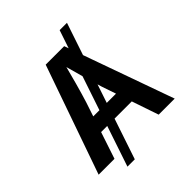

<svg xmlns="http://www.w3.org/2000/svg" viewBox="-245 -969 1212 1212"><g transform="rotate(-45 361.0 -363.0)"><path d="M558.1 -819.3 251.5 92.8H186L492.7 -819.3ZM21.5 0 276.4 -727.5H441.4L700.7 0H557.6L428.7 -378.4Q410.2 -437.5 389.4 -510.5Q368.7 -583.5 343.3 -677.7H372.1Q347.7 -583 327.4 -509.5Q307.1 -436 289.1 -378.4L163.1 0ZM170.4 -179.2V-284.2H551.8V-179.2Z"/></g></svg>

Font: Inter 17pt SemiBold
Style: Regular
Weight: 600
Version: Version 4.001;git-66647c0bb